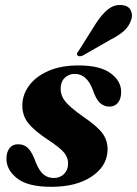

<svg xmlns="http://www.w3.org/2000/svg" viewBox="-20 -728 542 760"><path d="M193 -23.5Q218 -23.5 233.8 -39.5Q249.5 -55.5 249.5 -80Q250 -104 233.8 -123.8Q217.5 -143.5 171 -174Q115.5 -210.5 91.2 -241.5Q67 -272.5 68.5 -315Q70 -356 96.5 -391Q123 -426 172.2 -447.5Q221.5 -469 291.5 -469Q375.5 -469 417.2 -438.5Q459 -408 459.5 -366Q460 -337.5 447.2 -321.8Q434.5 -306 413.5 -306Q391 -306 375 -321.2Q359 -336.5 346 -376Q322 -435.5 276.5 -435.5Q251.5 -435.5 235.8 -419.5Q220 -403.5 220 -377Q219.5 -351.5 237 -328.2Q254.5 -305 309.5 -266Q366.5 -227.5 387.2 -198Q408 -168.5 405.5 -128.5Q401.5 -67.5 341 -28Q280.5 11.5 183 11.5Q90 11.5 47.5 -22.2Q5 -56 5.5 -100Q5.5 -125.5 17.5 -141.2Q29.5 -157 51 -157Q76.5 -157 92.5 -140Q108.5 -123 121.5 -85.5Q135.5 -51 152.5 -37.2Q169.5 -23.5 193 -23.5ZM361.5 -638Q384 -672.5 408.2 -691.5Q432.5 -710.5 460.5 -708Q488.5 -706 497.5 -687.2Q506.5 -668.5 499 -648.5Q490.5 -623 470 -605Q449.5 -587 418.5 -571.5L307.5 -508Q292 -502 286.5 -509Q283 -513.5 285.5 -518.2Q288 -523 292.5 -528.5Z"/></svg>

Font: Fraunces 72pt S000
Style: Bold Italic
Weight: 700
Italic angle: -16°
Version: Version 1.000; ttfautohint (v1.8.3)